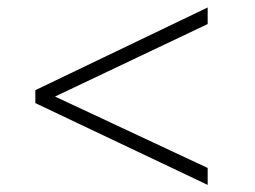

<svg xmlns="http://www.w3.org/2000/svg" viewBox="-20 -546 699 527"><path d="M550 -38.5 77 -263V-298.5L550 -525.5V-480L131 -281L550 -85Z"/></svg>

Font: Merriweather 144pt ExtraBold
Style: Regular
Weight: 800
Version: Version 2.100